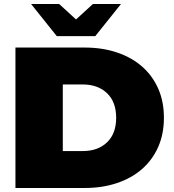

<svg xmlns="http://www.w3.org/2000/svg" viewBox="-20 -937 866 957"><path d="M57 -700H402Q490 -700 563 -675.5Q636 -651 688 -605.5Q740 -560 768.5 -495.5Q797 -431 797 -350Q797 -269 768.5 -204.5Q740 -140 688 -94.5Q636 -49 563 -24.5Q490 0 402 0H57ZM392 -184Q468 -184 513.5 -227.5Q559 -271 559 -350Q559 -429 513.5 -472.5Q468 -516 392 -516H293V-184ZM583 -917 455 -757H263L135 -917H275L359 -840L443 -917Z"/></svg>

Font: CMG Sans Black
Style: Regular
Weight: 900
Designer: Julieta Ulanovsky
Foundry: Julieta Ulanovsky
Version: Version 7.200